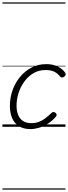

<svg xmlns="http://www.w3.org/2000/svg" viewBox="-20 -1050 564 1590"><path d="M232 19Q175 19 137 -5Q99 -29 80.5 -72Q62 -115 62 -173Q62 -240 83.5 -301.5Q105 -363 145 -412Q185 -461 240.5 -490Q296 -519 363 -519Q418 -519 459 -498.5Q500 -478 520 -447Q526 -438 524 -431Q522 -424 512 -415Q501 -408 493 -408Q485 -408 478 -416Q459 -440 432 -455Q405 -470 357 -470Q302 -470 258 -444.5Q214 -419 182.5 -376Q151 -333 134 -280.5Q117 -228 117 -174Q117 -132 130 -99Q143 -66 170.5 -48Q198 -30 239 -30Q271 -30 298.5 -39.5Q326 -49 352.5 -68.5Q379 -88 408 -116Q417 -124 425 -122.5Q433 -121 440 -115Q448 -108 449 -100Q450 -92 442 -83Q411 -47 374.5 -24.5Q338 -2 301.5 8.5Q265 19 232 19ZM0 510H522V520H0ZM0 -20H522V0H0ZM0 -505H522V-500H0ZM0 -1030H522V-1020H0Z"/></svg>

Font: Playwrite CO Guides
Style: Regular
Weight: 400
Designer: Veronika Burian, José Scaglione
Foundry: TypeTogether
Version: Version 1.003